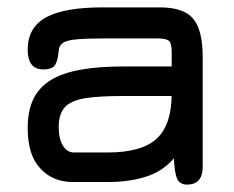

<svg xmlns="http://www.w3.org/2000/svg" viewBox="-20 -487 634 520"><path d="M486 13C514.5 13 529 -3 529 -35C529 -35 529 -331 529 -331C529 -331 529 -331 529 -331C529 -381 520.5 -416 503 -436.5C485.5 -457 455.5 -467 413 -467C413 -467 258 -467 258 -467C258 -467 258 -467 258 -467C188.5 -467 137.5 -458 104.5 -440C71.5 -421.5 55 -392.5 55 -353C55 -353 55 -353 55 -353C55 -317 69 -299 97 -299C97 -299 97 -299 97 -299C113.5 -299 124.5 -303 129.5 -311.5C134.5 -320 137.5 -332.5 139 -350C139 -350 139 -350 139 -350C139.5 -359 143.5 -366 150.5 -371C157.5 -375.5 170 -379 188 -380.5C205.5 -382 231.5 -383 265 -383C265 -383 406 -383 406 -383C406 -383 406 -383 406 -383C422.5 -383 433 -380.5 438 -376C442.5 -371.5 445 -361.5 445 -347C445 -347 445 -273 445 -273C445 -273 483 -307 483 -307C483 -307 314 -307 314 -307C314 -307 314 -307 314 -307C268.5 -307 229.5 -304 197 -298C164.5 -292 137.5 -282.5 116.5 -269.5C95.5 -256 80 -239 70 -218C60 -196.5 55 -170.5 55 -140C55 -140 55 -140 55 -140C55 -91 66.5 -54.5 89.5 -30.5C112 -6 141.5 6 178 6C178 6 271 6 271 6C271 6 271 6 271 6C313.5 6 351 0.5 382.5 -11C414 -22 440 -42 461 -71C461 -71 450 -97 450 -97C450 -97 450 -97 450 -97C450 -64.5 451.5 -40.5 454 -25C456.5 -9.5 460 1 465.5 5.5C471 10.5 477.5 13 486 13C486 13 486 13 486 13ZM181 -74C168 -74 158 -80 150.5 -92.5C143 -105 139 -121.5 139 -143C139 -143 139 -143 139 -143C139 -166.5 144.5 -184.5 155.5 -196.5C166 -208.5 184.5 -216.5 210 -221C235.5 -225 270 -227 314 -227C314 -227 451 -227 451 -227C451 -227 445 -233 445 -233C445 -233 445 -233 445 -233C445 -178 432 -138 405.5 -112.5C379 -87 334 -74 271 -74C271 -74 181 -74 181 -74C181 -74 181 -74 181 -74Z"/></svg>

Font: Jura-Fortis-Bold
Style: Bold
Weight: 500
Designer: Daniel Johnson, Alexei Vanyashin, Mirko Velimirovic
Foundry: Daniel Johnson
Version: ""